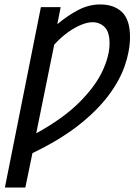

<svg xmlns="http://www.w3.org/2000/svg" viewBox="-20 -687 605 864"><path d="M2 157 164 -655H253L238 -578Q284 -617 332 -642Q380 -667 431 -667Q493 -667 529 -632.5Q565 -598 565 -521Q565 -459 541.5 -391Q518 -323 466 -254.5Q414 -186 330.5 -121Q247 -56 126 2L94 157ZM143 -87Q263 -153 335.5 -225Q408 -297 440.5 -366Q473 -435 473 -492Q473 -543 451 -565Q429 -587 396 -587Q374 -587 345.5 -575.5Q317 -564 285.5 -541.5Q254 -519 224 -486Z"/></svg>

Font: Source Sans 3 ExtraLight Medium
Style: Italic
Weight: 500
Italic angle: -11°
Version: Version 3.052;hotconv 1.1.0;makeotfexe 2.6.0